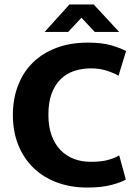

<svg xmlns="http://www.w3.org/2000/svg" viewBox="-20 -834 614 865"><path d="M389 -105Q434 -105 465 -113Q496 -121 517 -134L547 -25Q527 -13 482.5 -1Q438 11 373 11Q299 11 237 -12Q175 -35 131 -77.5Q87 -120 62.5 -180.5Q38 -241 38 -316Q38 -389 61.5 -449.5Q85 -510 128.5 -552.5Q172 -595 234.5 -618.5Q297 -642 375 -642Q441 -642 482.5 -629.5Q524 -617 548 -604L514 -493Q491 -506 459.5 -516Q428 -526 390 -526Q350 -526 315 -514.5Q280 -503 254 -478Q228 -453 213 -413.5Q198 -374 198 -317Q198 -264 212.5 -224Q227 -184 253 -157.5Q279 -131 313.5 -118Q348 -105 389 -105ZM293 -814H402L517 -690H407L347 -754L287 -690H181Z"/></svg>

Font: Mukta Malar ExtraBold
Style: Regular
Weight: 800
Designer: Aadarsh Rajan, Girish Dalvi, Yashodeep Gholap
Foundry: Ek Type
Version: Version 2.538;PS 1.000;hotconv 16.6.51;makeotf.lib2.5.65220;